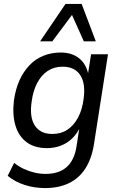

<svg xmlns="http://www.w3.org/2000/svg" viewBox="-20 -767 605 976"><path d="M209 189Q154 189 105 173Q56 157 19 127L52 61Q76 80 102 92Q128 104 156 110.5Q184 117 212 117Q279 117 318.5 82.5Q358 48 369 -23L385 -127H390Q374 -90 348 -64.5Q322 -39 289 -26.5Q256 -14 219 -14Q156 -14 115.5 -44Q75 -74 58.5 -129Q42 -184 51 -258Q59 -314 79 -358.5Q99 -403 129.5 -435Q160 -467 200.5 -483.5Q241 -500 289 -500Q346 -500 383 -470Q420 -440 430 -384H426L443 -491H529L457 -30Q445 42 413 91Q381 140 329.5 164.5Q278 189 209 189ZM246 -86Q290 -86 322.5 -107.5Q355 -129 376.5 -169Q398 -209 405 -264Q416 -342 388 -385Q360 -428 298 -428Q255 -428 222.5 -406.5Q190 -385 169 -345Q148 -305 141 -251Q129 -172 157 -129Q185 -86 246 -86ZM184 -557 313 -747H395L467 -557H406L346 -691L246 -557Z"/></svg>

Font: Nunito Sans 10pt SemiCondensed Medium
Style: Italic
Weight: 500
Width: 4
Italic angle: -9°
Designer: Vernon Adams
Foundry: Vernon Adams
Version: Version 3.101;gftools[0.9.27]